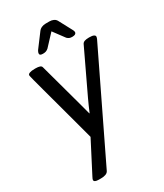

<svg xmlns="http://www.w3.org/2000/svg" viewBox="-226 -805 938 1099"><g transform="rotate(-30 242.5 -255.0)"><path d="M447 -525Q467 -525 476 -520.5Q485 -516 485 -509Q485 -503 481 -494L152 187Q147 198 134 203Q121 208 103 208H88Q57 208 57 193Q57 188 64 175L169 -28Q131 -169 107 -258.5Q83 -348 69 -398.5Q55 -449 49.5 -471.5Q44 -494 42.5 -500Q41 -506 41 -508Q41 -516 52.5 -520.5Q64 -525 86 -525H94Q109 -525 119.5 -521.5Q130 -518 132 -509L209 -227Q214 -208 219.5 -188Q225 -168 230 -148H232Q240 -167 249 -187.5Q258 -208 267 -227L401 -509Q406 -518 417 -521.5Q428 -525 444 -525ZM296 -718Q310 -718 322 -712.5Q334 -707 340 -696L387 -608Q392 -600 392 -591Q390 -576 366 -576H364Q354 -576 346.5 -579Q339 -582 332 -589L277 -663L208 -589Q200 -582 192 -579Q184 -576 173 -576H171Q150 -576 150 -588Q150 -597 157 -608L223 -696Q231 -707 243.5 -712.5Q256 -718 271 -718Z"/></g></svg>

Font: Asap VF Beta
Style: Italic
Weight: 400
Italic angle: -6°
Designer: Pablo Cosgaya
Foundry: Pablo Cosgaya
Version: Version 1.007